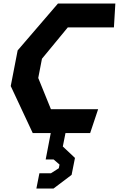

<svg xmlns="http://www.w3.org/2000/svg" viewBox="-20 -750 670 1082"><path d="M164.5 0H266L237.5 148.5H282L315.5 177.5L311.5 198L267 226.5H202L185 312.5H281.5L383.5 235.5L402.5 140L334 75.5L349 0H488L533 -134.5H267L195.5 -310.5L216.5 -419L362 -595.5H622L630 -730H306.5L79.5 -466L40.5 -265Z"/></svg>

Font: Monaspace Krypton
Style: Bold Italic
Weight: 700
Italic angle: -11°
Designer: Riley Cran & the Lettermatic Team
Foundry: Lettermatic
Version: Version 1.101 (Monaspace Krypton)